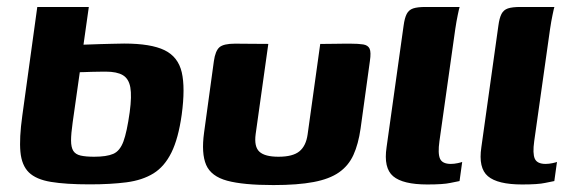

<svg xmlns="http://www.w3.org/2000/svg" viewBox="-20 -525 1643 551"><path d="M237.3 4.1Q168.7 4.1 126.2 -3Q83.6 -10 62.9 -30.2Q42.2 -50.4 38.6 -89.4Q35 -128.4 44 -193L87 -505H234.9L219.6 -396.8Q225.4 -396.8 237.8 -397.4Q250.3 -398.1 266.6 -398.4Q282.8 -398.7 301.2 -399.3Q319.5 -400 336.3 -400Q413 -400 452.1 -381Q491.2 -362 501.6 -317.5Q511.9 -272.9 501.5 -196.1Q491.9 -127.4 471.9 -87.1Q451.9 -46.8 420.3 -27.3Q388.6 -7.8 343.1 -1.8Q297.6 4.1 237.3 4.1ZM250.2 -75.2Q285.8 -75.2 304.9 -83.4Q324 -91.5 334.2 -119Q344.3 -146.4 352.2 -203Q358.5 -249.4 354 -274.3Q349.5 -299.2 332.5 -309.3Q315.6 -319.4 283.5 -319.4Q275.1 -319.4 264 -319.2Q252.9 -319.1 242 -318.8Q231.1 -318.4 222.2 -318.1Q213.3 -317.8 209 -317.8L188.5 -173.4Q183.9 -141.2 183.9 -121.7Q184 -102.2 190.3 -92.1Q196.7 -82 211.3 -78.6Q225.9 -75.2 250.2 -75.2Z M750 -399 713.7 -140.3Q708.8 -104 724.5 -89.6Q740.1 -75.2 779.2 -75.2Q820.4 -75.2 839.3 -90.8Q858.2 -106.3 862.8 -139.2L899 -399Q900 -399 912.2 -399Q924.4 -399 940.2 -399.3Q956 -399.7 969.2 -399.7Q982.4 -399.7 985.4 -399.7Q1008.6 -399.7 1022.3 -397.5Q1036 -395.3 1040.7 -385.3Q1045.3 -375.2 1041.5 -349.7L1014.8 -156.1Q1008.4 -111.4 994.3 -80.4Q980.2 -49.4 952.8 -30.3Q925.5 -11.2 879.9 -2.6Q834.4 6.1 764.8 6.1Q677.9 6.1 631.9 -6.4Q585.9 -18.9 571.6 -51.8Q557.4 -84.8 565.7 -144.8L593.8 -349.7Q597.9 -378.9 609.7 -389.3Q621.5 -399.7 654.6 -399.7Q679 -399.7 702.3 -399.3Q725.6 -399 750 -399Z M1206.3 4.4Q1136.1 4.4 1108.2 -19.3Q1080.4 -42.9 1089.4 -102.6L1138.2 -451Q1141.2 -473.5 1147.2 -485Q1153.2 -496.6 1165.6 -500.8Q1178.1 -505 1201.3 -505H1299Q1297.7 -501.6 1293.8 -482.7Q1289.8 -463.8 1286.5 -441.3L1241.1 -120Q1236.1 -84.4 1242.8 -69.5Q1249.5 -54.6 1273.8 -54.6Q1283.2 -54.6 1293.5 -56.8Q1303.7 -59 1306.4 -60.3L1298.8 -5.4Q1291.8 -4.4 1272 0Q1252.2 4.4 1206.3 4.4Z M1478.3 4.4Q1408.1 4.4 1380.2 -19.3Q1352.4 -42.9 1361.4 -102.6L1410.2 -451Q1413.2 -473.5 1419.2 -485Q1425.2 -496.6 1437.6 -500.8Q1450.1 -505 1473.3 -505H1571Q1569.7 -501.6 1565.8 -482.7Q1561.8 -463.8 1558.5 -441.3L1513.1 -120Q1508.1 -84.4 1514.8 -69.5Q1521.5 -54.6 1545.8 -54.6Q1555.2 -54.6 1565.5 -56.8Q1575.7 -59 1578.4 -60.3L1570.8 -5.4Q1563.8 -4.4 1544 0Q1524.2 4.4 1478.3 4.4Z"/></svg>

Font: Genos Thin
Style: Italic
Weight: 100
Italic angle: -8°
Designer: Robert E. Leuschke
Foundry: Robert E. Leuschke
Version: Version 1.010